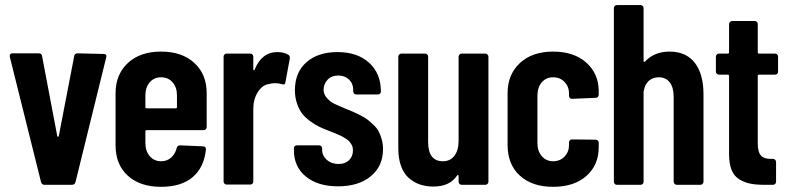

<svg xmlns="http://www.w3.org/2000/svg" viewBox="-20 -720 3060 748"><path d="M153.8 0Q143.1 0 140.1 -9.8L18.1 -499V-502.9Q18.1 -512.2 28.8 -512.2H130.9Q142.6 -512.2 144 -501L203.1 -189.9Q204.1 -187 206.1 -187Q208 -187 209 -189.9L269 -501Q270.5 -512.2 282.2 -512.2L382.8 -509.8Q397 -509.8 394 -497.1L273.9 -9.8Q271 0 259.8 0Z M785.2 -225.1Q785.2 -219.7 781.7 -216.3Q778.3 -212.9 773.4 -212.9H551.3Q546.4 -212.9 546.4 -208V-163.1Q546.4 -131.3 563.5 -111.6Q580.6 -91.8 607.4 -91.8Q631.3 -91.8 647.2 -106.4Q663.1 -121.1 668.5 -144Q671.4 -153.8 681.2 -153.8L771.5 -149.9Q776.9 -149.9 779.8 -146.5Q782.7 -143.1 782.2 -137.2Q774.9 -67.4 730.5 -29.8Q686 7.8 607.4 7.8Q525.4 7.8 477.8 -35.6Q430.2 -79.1 430.2 -153.8V-356.9Q430.2 -429.7 478 -474.4Q525.9 -519 607.4 -519Q689.5 -519 737.3 -474.6Q785.2 -430.2 785.2 -356.9ZM607.4 -418.9Q580.1 -418.9 563.2 -399.2Q546.4 -379.4 546.4 -348.1V-303.2Q546.4 -297.9 551.3 -297.9H664.6Q669.4 -297.9 669.4 -303.2V-348.1Q669.4 -379.9 652.3 -399.4Q635.3 -418.9 607.4 -418.9Z M1061 -517.1Q1085.9 -517.1 1103 -506.8Q1110.8 -502 1108.9 -491.2L1091.8 -398.9Q1090.3 -387.7 1078.1 -392.1Q1064.5 -396 1052.2 -396Q1040 -396 1029.8 -393.1Q1002.4 -389.6 984.6 -361.6Q966.8 -333.5 966.8 -295.9V-13.2Q966.8 -7.8 963.4 -4.4Q960 -1 955.1 -1H862.8Q857.9 -1 854.5 -4.4Q851.1 -7.8 851.1 -13.2V-499Q851.1 -504.4 854.5 -507.8Q857.9 -511.2 862.8 -511.2H955.1Q960 -511.2 963.4 -507.8Q966.8 -504.4 966.8 -499V-450.2Q966.8 -447.8 967.8 -446.8Q968.8 -445.8 970 -446.5Q971.2 -447.3 972.2 -449.2Q999.5 -517.1 1061 -517.1Z M1296.9 5.9Q1218.3 5.9 1171.6 -32.2Q1125 -70.3 1125 -134.8V-142.1Q1125 -147.5 1128.2 -150.6Q1131.3 -153.8 1136.7 -153.8H1223.1Q1228 -153.8 1231.4 -150.6Q1234.9 -147.5 1234.9 -142.1V-137.2Q1234.9 -113.3 1253.2 -97.2Q1271.5 -81.1 1298.8 -81.1Q1324.7 -81.1 1339.8 -95.9Q1355 -110.8 1355 -133.8Q1355 -140.6 1353.5 -147Q1352.1 -153.3 1348.1 -158.9Q1344.2 -164.6 1341.1 -168.7Q1337.9 -172.9 1330.3 -177.5Q1322.8 -182.1 1319.1 -184.8Q1315.4 -187.5 1305.2 -192.1Q1294.9 -196.8 1291 -198.5Q1287.1 -200.2 1275.1 -204.8Q1263.2 -209.5 1259.8 -210.9Q1239.3 -218.8 1224.9 -225.6Q1210.4 -232.4 1190.9 -246.1Q1171.4 -259.8 1158.9 -275.1Q1146.5 -290.5 1137.7 -314.9Q1128.9 -339.4 1128.9 -368.2Q1128.9 -438 1173.8 -477.5Q1218.8 -517.1 1294.9 -517.1Q1372.6 -517.1 1418.2 -475.3Q1463.9 -433.6 1463.9 -363.8Q1463.9 -358.4 1460.7 -355.2Q1457.5 -352.1 1452.1 -352.1H1368.2Q1362.8 -352.1 1359.4 -355.5Q1356 -358.9 1356 -363.8V-370.1Q1356 -394.5 1339.6 -410.2Q1323.2 -425.8 1297.9 -425.8Q1271.5 -425.8 1256.1 -409.2Q1240.7 -392.6 1240.7 -370.1Q1240.7 -352.5 1253.7 -338.1Q1266.6 -323.7 1279.3 -317.4Q1292 -311 1319.8 -299.3Q1326.7 -296.4 1330.1 -294.9Q1347.2 -288.1 1356.9 -283.9Q1366.7 -279.8 1383.8 -271Q1400.9 -262.2 1411.1 -254.4Q1421.4 -246.6 1434.6 -234.1Q1447.8 -221.7 1454.8 -208.7Q1461.9 -195.8 1467 -177.7Q1472.2 -159.7 1472.2 -139.2Q1472.2 -72.8 1424.6 -33.4Q1377 5.9 1296.9 5.9Z M1766.6 -499Q1766.6 -503.9 1770.3 -507.6Q1773.9 -511.2 1778.8 -511.2H1870.6Q1875.5 -511.2 1879.2 -507.6Q1882.8 -503.9 1882.8 -499V-12.2Q1882.8 -6.8 1879.2 -3.4Q1875.5 0 1870.6 0H1778.8Q1773.9 0 1770.3 -3.4Q1766.6 -6.8 1766.6 -12.2V-34.2Q1766.6 -37.1 1764.9 -38.1Q1763.2 -39.1 1760.7 -36.1Q1732.4 6.8 1668 6.8Q1638.7 6.8 1614.7 -1.7Q1590.8 -10.3 1571.8 -27.3Q1552.7 -44.4 1542.2 -73.7Q1531.7 -103 1531.7 -142.1V-499Q1531.7 -503.9 1535.2 -507.6Q1538.6 -511.2 1543.9 -511.2H1635.7Q1641.1 -511.2 1644.5 -507.6Q1647.9 -503.9 1647.9 -499V-167Q1647.9 -91.8 1705.6 -91.8Q1733.9 -91.8 1750.2 -113Q1766.6 -134.3 1766.6 -171.9Z M1957.5 -154.8V-356.9Q1957.5 -429.7 2005.4 -474.4Q2053.2 -519 2134.8 -519Q2216.3 -519 2264.4 -475.8Q2312.5 -432.6 2312.5 -365.2V-351.1Q2312.5 -345.7 2309.1 -342.3Q2305.7 -338.9 2300.8 -338.9L2208.5 -335Q2196.8 -335 2196.8 -347.2V-356.9Q2196.8 -382.3 2179.4 -400.6Q2162.1 -418.9 2134.8 -418.9Q2107.4 -418.9 2090.6 -399.2Q2073.7 -379.4 2073.7 -348.1V-163.1Q2073.7 -131.3 2090.8 -111.6Q2107.9 -91.8 2134.8 -91.8Q2162.1 -91.8 2179.4 -110.1Q2196.8 -128.4 2196.8 -154.8V-165Q2196.8 -169.9 2200 -173.3Q2203.1 -176.8 2208.5 -176.8L2300.8 -175.8Q2305.7 -175.8 2309.1 -172.4Q2312.5 -168.9 2312.5 -164.1V-146Q2312.5 -77.1 2264.6 -34.7Q2216.8 7.8 2134.8 7.8Q2052.7 7.8 2005.1 -35.9Q1957.5 -79.6 1957.5 -154.8Z M2588.4 -519Q2652.8 -519 2686.8 -475.3Q2720.7 -431.6 2720.7 -352.1V-12.2Q2720.7 -6.8 2717 -3.4Q2713.4 0 2708.5 0H2616.7Q2611.8 0 2608.2 -3.4Q2604.5 -6.8 2604.5 -12.2V-342.8Q2604.5 -378.9 2589.4 -398.9Q2574.2 -418.9 2546.4 -418.9Q2523.4 -418.9 2508.1 -405.5Q2492.7 -392.1 2488.3 -367.2Q2487.3 -365.2 2487.3 -360.8V-12.2Q2487.3 -6.8 2483.9 -3.4Q2480.5 0 2475.6 0H2383.3Q2378.4 0 2375 -3.4Q2371.6 -6.8 2371.6 -12.2V-688Q2371.6 -693.4 2375 -696.8Q2378.4 -700.2 2383.3 -700.2H2475.6Q2480.5 -700.2 2483.9 -696.8Q2487.3 -693.4 2487.3 -688V-481.9Q2487.3 -479 2490 -479Q2492.7 -479 2494.6 -481.9Q2530.3 -519 2588.4 -519Z M3011.2 -440.9Q3011.2 -435.5 3007.8 -432.4Q3004.4 -429.2 2999.5 -429.2H2937.5Q2932.1 -429.2 2932.1 -423.8V-162.1Q2932.1 -127 2945.1 -113.5Q2958 -100.1 2984.4 -101.1H2991.2Q2996.6 -101.1 3000 -97.4Q3003.4 -93.8 3003.4 -88.9V-12.2Q3003.4 -6.8 3000 -3.4Q2996.6 0 2991.2 0H2957.5Q2924.8 0 2901.6 -4.9Q2878.4 -9.8 2858.9 -22.2Q2839.4 -34.7 2829.8 -58.8Q2820.3 -83 2820.3 -119.1V-423.8Q2820.3 -429.2 2815.4 -429.2H2781.2Q2775.9 -429.2 2772.5 -432.6Q2769 -436 2769 -440.9V-499Q2769 -503.9 2772.5 -507.6Q2775.9 -511.2 2781.2 -511.2H2815.4Q2820.3 -511.2 2820.3 -516.1V-626Q2820.3 -630.9 2824 -634.5Q2827.6 -638.2 2832.5 -638.2H2920.4Q2925.3 -638.2 2928.7 -634.8Q2932.1 -631.3 2932.1 -626V-516.1Q2932.1 -511.2 2937.5 -511.2H2999.5Q3004.4 -511.2 3007.8 -507.8Q3011.2 -504.4 3011.2 -499Z"/></svg>

Font: Barlow Condensed SemiBold
Style: Regular
Weight: 600
Width: 3
Designer: Jeremy Tribby
Foundry: Tribby Type
Version: Version 1.422;hotconv 1.0.109;makeotfexe 2.5.65596